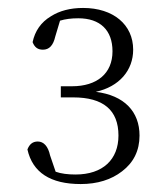

<svg xmlns="http://www.w3.org/2000/svg" viewBox="-20 -918 417 483"><path d="M183 -455C225 -455 260 -466 287 -487C316 -509 331 -539 331 -577C331 -637 293 -678 221 -687C280 -700 315 -741 315 -793C315 -856 265 -898 189 -898C157 -898 130 -891 108 -877C83 -862 68 -840 62 -812C67 -799 75 -793 88 -793C104 -793 114 -804 119 -826L131 -866C144 -870 159 -872 177 -872C232 -872 263 -842 263 -789C263 -733 224 -701 161 -701H133V-673H164C240 -673 278 -641 278 -577C278 -517 239 -479 170 -479C151 -479 134 -481 120 -486L106 -527C101 -550 90 -562 75 -562C62 -562 54 -555 49 -542C62 -484 107 -455 183 -455Z"/></svg>

Font: AllPunType ExtraLight
Style: Regular
Weight: 280
Version: 1.0